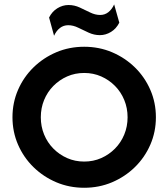

<svg xmlns="http://www.w3.org/2000/svg" viewBox="-20 -853 776 885"><path d="M368.1 12.5Q299.3 12.5 239.6 -12.8Q179.9 -38.2 134.4 -82.6Q88.9 -127.1 63.2 -186.1Q37.5 -245.1 37.5 -312.5Q37.5 -379.9 63.2 -438.9Q88.9 -497.9 134.4 -542.4Q179.9 -586.8 239.6 -612.2Q299.3 -637.5 368.1 -637.5Q436.8 -637.5 496.5 -612.2Q556.2 -586.8 601.7 -542.4Q647.2 -497.9 672.9 -438.9Q698.6 -379.9 698.6 -312.5Q698.6 -245.1 672.9 -186.1Q647.2 -127.1 601.7 -82.6Q556.2 -38.2 496.5 -12.8Q436.8 12.5 368.1 12.5ZM368.1 -108.3Q410.4 -108.3 446.5 -124.3Q482.6 -140.3 510.1 -168.1Q537.5 -195.8 552.8 -233Q568.1 -270.1 568.1 -312.5Q568.1 -354.9 552.8 -392Q537.5 -429.2 510.1 -456.9Q482.6 -484.7 446.5 -500.7Q410.4 -516.7 368.1 -516.7Q325.7 -516.7 289.6 -500.7Q253.5 -484.7 226 -456.9Q198.6 -429.2 183.3 -392Q168.1 -354.9 168.1 -312.5Q168.1 -270.1 183.3 -233Q198.6 -195.8 226 -168.1Q253.5 -140.3 289.6 -124.3Q325.7 -108.3 368.1 -108.3ZM229.2 -688.2 206.2 -772.2Q220.1 -800 244.4 -814.9Q268.8 -829.9 295.8 -829.9Q322.9 -829.9 347.6 -818.4Q372.2 -806.9 395.5 -795.5Q418.8 -784 441.7 -784Q463.2 -784 479.5 -796.9Q495.8 -809.7 506.2 -832.6L529.9 -748.6Q516 -720.8 491.7 -705.9Q467.4 -691 440.3 -691Q413.9 -691 388.9 -702.4Q363.9 -713.9 340.6 -725.3Q317.4 -736.8 294.4 -736.8Q272.9 -736.8 256.2 -724Q239.6 -711.1 229.2 -688.2Z"/></svg>

Font: Afacad Flux
Style: Bold
Weight: 700
Designer: Kristian Moeller
Foundry: Dicotype
Version: Version 1.100